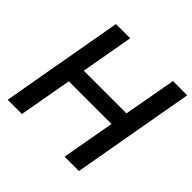

<svg xmlns="http://www.w3.org/2000/svg" viewBox="-188 -945 1126 1126"><g transform="rotate(45 375.0 -381.5)"><path d="M142 0H24L159 -763H277L219 -436H573L632 -763H750L615 0H496L555 -330H201Z"/></g></svg>

Font: Open Sauce One Medium Italic
Style: Regular
Weight: 500
Italic angle: -10°
Designer: Alfredo Marco Pradil
Foundry: Creative Sauce Fz LLC
Version: Version 1.477